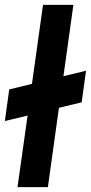

<svg xmlns="http://www.w3.org/2000/svg" viewBox="-51 -770 374 790"><path d="M21 0 62.5 -294.5 -31 -272 -13 -402 80.5 -425 126 -750H251L210 -456.5L303 -479L285 -349L191.5 -326.5L146 0Z"/></svg>

Font: Mohave
Style: Bold Italic
Weight: 700
Italic angle: -8°
Designer: Gumpita Rahayu
Foundry: Tokotype
Version: Version 2.003; ttfautohint (v1.8.3)